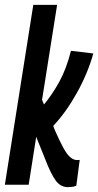

<svg xmlns="http://www.w3.org/2000/svg" viewBox="-31 -760 404 790"><path d="M-11 0 106 -740H204L142 -349L150 -330Q184 -371 213 -423.5Q242 -476 261 -551L353 -540Q330 -458 285.5 -378Q241 -298 188 -242L194 -226Q215 -178 229.5 -152Q244 -126 256 -115Q268 -104 280 -102Q287 -101 297 -102L283 4Q274 8 265 9Q256 10 248 10Q218 10 198 -17.5Q178 -45 155 -105L118 -197L87 0Z"/></svg>

Font: Georama Extra Condensed SemiBold
Style: Italic
Weight: 600
Width: 2
Italic angle: -9°
Designer: Jean-Baptiste Levee
Foundry: Production Type
Version: Version 1.000